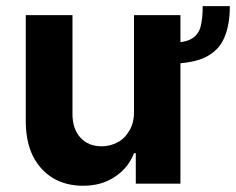

<svg xmlns="http://www.w3.org/2000/svg" viewBox="-20 -595 765 622"><path d="M636.7 -575.2Q659.2 -575.2 724.6 -575.2Q724.6 -513.7 706.1 -471.7Q688.5 -430.7 644.5 -409.2Q601.6 -388.7 527.3 -388.7Q527.3 -411.1 527.3 -456.1Q577.1 -456.1 599.6 -468.8Q623 -482.4 629.9 -508.8Q636.7 -535.2 636.7 -575.2ZM414.1 -232.4Q414.1 -310.5 414.1 -545.9Q451.2 -545.9 564.5 -545.9Q564.5 -409.2 564.5 0Q528.3 0 419.9 0Q419.9 -24.4 419.9 -98.6Q418 -98.6 414.1 -98.6Q395.5 -50.8 352.5 -22.5Q309.6 6.8 249 6.8Q194.3 6.8 152.3 -17.6Q110.4 -43 86.9 -88.9Q64.5 -133.8 63.5 -198.2Q63.5 -313.5 63.5 -545.9Q101.6 -545.9 214.8 -545.9Q214.8 -465.8 214.8 -225.6Q214.8 -176.8 241.2 -148.4Q266.6 -121.1 309.6 -121.1Q336.9 -121.1 360.4 -133.8Q383.8 -145.5 398.4 -170.9Q414.1 -195.3 414.1 -232.4Z"/></svg>

Font: DeepSea
Style: Bold
Weight: 700
Designer: Stem
Version: Version 3.019;git-0a5106e0b